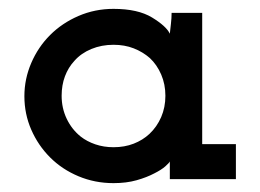

<svg xmlns="http://www.w3.org/2000/svg" viewBox="-20 -404 587 433"><path d="M512 0V-79H436V-375H367Q367 -363 365.5 -350.5Q364 -338 363 -328Q355 -345 323 -364.5Q291 -384 236 -384Q194 -384 157 -368Q120 -352 93 -325Q66 -298 50.5 -262Q35 -226 35 -187Q35 -147 50.5 -111.5Q66 -76 93 -49Q120 -22 157 -6.5Q194 9 236 9Q265 9 288 2.5Q311 -4 328 -13Q344 -21 353 -29Q362 -37 363 -40Q363 -33 363 -30Q363 -27 363 -20V0ZM236 -303Q261 -303 281.5 -295Q302 -287 318 -273Q334 -258 343.5 -236Q353 -214 353 -188Q353 -162 343.5 -140Q334 -118 317 -102Q302 -88 281.5 -80Q261 -72 236 -72Q214 -72 195 -78.5Q176 -85 162 -96Q142 -112 130.5 -136Q119 -160 119 -188Q119 -212 126.5 -232Q134 -252 148 -267Q163 -284 186 -293.5Q209 -303 236 -303Z"/></svg>

Font: Josefin Slab Thin
Style: Bold
Weight: 700
Version: Version 2.000